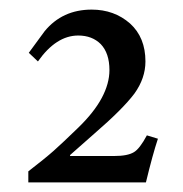

<svg xmlns="http://www.w3.org/2000/svg" viewBox="-20 -780 382 400"><path d="M286 -498 309 -491Q298 -458 284 -400H39V-423Q74 -450 92 -466Q110 -482 143 -514Q176 -546 192 -576Q208 -606 208 -634Q208 -669 190 -688Q172 -706 143 -706Q97 -706 59 -652L40 -670L73 -715Q110 -760 171 -760Q218 -760 251 -731Q283 -702 283 -652Q283 -617 260 -585Q236 -553 177 -502L126 -457V-455H218Q246 -455 259 -463Q271 -470 286 -498Z"/></svg>

Font: Ponomar
Style: Regular
Weight: 400
Version: Version 1.301; ttfautohint (v1.8.4.7-5d5b)